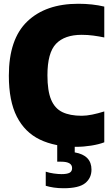

<svg xmlns="http://www.w3.org/2000/svg" viewBox="-20 -770 591 1020"><path d="M385 10Q272 10 192 -28.5Q112 -67 69.5 -150.2Q27 -233.5 27 -368Q27 -562.5 125 -656.2Q223 -750 396 -750Q471 -750 534 -735V-571Q505.5 -577 475.5 -581Q445.5 -585 414 -585Q323.5 -585 277.8 -537.5Q232 -490 232 -370Q232 -287.5 251.5 -240.8Q271 -194 311.2 -174.5Q351.5 -155 414 -155Q439 -155 469.8 -161.2Q500.5 -167.5 534 -178V-14Q505.5 -3 464.8 3.5Q424 10 385 10ZM318 230Q290.5 230 266.5 226.5Q242.5 223 223 217V142Q242.5 148.5 266.2 151.8Q290 155 307 155Q335.5 155 349.2 148Q363 141 363 123Q363 89 305 89H284V-10H377V39.5Q466 55 466 131Q466 176 432.5 203Q399 230 318 230Z"/></svg>

Font: Encode Sans Cnd Black
Style: Regular
Weight: 900
Width: 3
Designer: Multiple Designers
Foundry: Impallari Type
Version: Version 3.002; ttfautohint (v1.8.3) -l 8 -r 50 -G 200 -x 14 